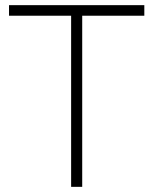

<svg xmlns="http://www.w3.org/2000/svg" viewBox="-20 -725 595 745"><path d="M256 0V-664H15V-705H540V-664H299V0Z"/></svg>

Font: Nunito Sans 10pt SemiCondensed ExtraLight
Style: Regular
Weight: 250
Width: 4
Designer: Vernon Adams
Foundry: Vernon Adams
Version: Version 3.101;gftools[0.9.27]